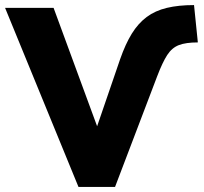

<svg xmlns="http://www.w3.org/2000/svg" viewBox="-38 -736 803 756"><path d="M271 0 -18 -705H173L362 -191H328L435 -503Q456 -563 481 -603.5Q506 -644 539.5 -669Q573 -694 619 -705Q665 -716 726 -716L741 -569Q694 -569 666.5 -558.5Q639 -548 620.5 -519.5Q602 -491 581 -436L415 0Z"/></svg>

Font: Nunito Sans 10pt SemiCondensed Black
Style: Regular
Weight: 900
Width: 4
Designer: Vernon Adams
Foundry: Vernon Adams
Version: Version 3.101;gftools[0.9.27]